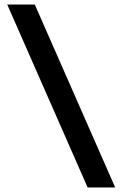

<svg xmlns="http://www.w3.org/2000/svg" viewBox="-20 -790 542 850"><path d="M490 40H368L12 -770H134Z"/></svg>

Font: M PLUS 1 Thin SemiBold
Style: Regular
Weight: 600
Version: Version 1.001